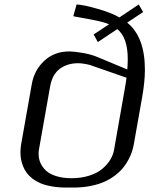

<svg xmlns="http://www.w3.org/2000/svg" viewBox="-20 -822 707 852"><path d="M533.2 -424.8Q539.6 -460.4 541.5 -477.1L383.3 -532.2Q372.1 -536.1 355 -538.8Q337.9 -541.5 327.1 -541.5Q278.8 -541.5 245.1 -516.4Q211.4 -491.2 202.1 -436.5L152.8 -158.2Q150.9 -148.4 151.4 -138.7Q151.4 -117.7 159.4 -99.1Q167.5 -80.6 184.1 -64.9Q200.7 -49.3 230 -40.3Q259.3 -31.2 297.4 -31.2Q340.8 -31.2 376 -42.5Q411.1 -53.7 433.6 -72.5Q456.1 -91.3 469.2 -113Q482.4 -134.8 486.3 -158.2ZM414.1 -635.3 395.5 -668.9 463.9 -714.4Q438.5 -724.6 398.9 -732.4L305.2 -750L319.8 -802.2Q350.6 -800.8 414.1 -782.5Q477.5 -764.2 509.8 -744.6L595.7 -802.2L615.2 -768.6L544.4 -721.7Q623 -658.2 623 -512.7Q623 -459 610.8 -390.6L573.7 -181.2Q570.8 -165.5 565.9 -150.1Q561 -134.8 551 -115.2Q541 -95.7 527.3 -78.6Q513.7 -61.5 492.4 -44.9Q471.2 -28.3 445.3 -16.4Q419.4 -4.4 383.5 2.9Q347.7 10.3 305.7 10.3H274.4Q239.3 10.3 210 5.1Q180.7 0 159.9 -8.8Q139.2 -17.6 123.3 -30Q107.4 -42.5 97.7 -56.2Q87.9 -69.8 81.8 -85.7Q75.7 -101.6 73.2 -116Q70.8 -130.4 70.8 -145.5Q70.8 -163.1 73.7 -181.2L121.1 -448.7Q131.8 -510.7 176.5 -552.2Q221.2 -593.8 287.1 -593.8Q306.6 -593.8 344.2 -587.6Q381.8 -581.5 410.2 -569.8L544.9 -513.7Q546.9 -538.6 546.9 -560.1Q546.9 -655.3 500.5 -692.9Z"/></svg>

Font: Resagnicto
Style: Italic
Weight: 500
Italic angle: -10°
Version: Version 0.999